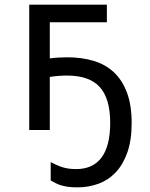

<svg xmlns="http://www.w3.org/2000/svg" viewBox="-20 -556 640 821"><path d="M312 245.1Q292 245.1 276.1 243.4Q260.3 241.7 246.8 238Q233.4 234.4 221.4 228.8Q209.5 223.1 196.8 215.8V137.2Q209 143.6 220.7 148.9Q232.4 154.3 245.1 158.4Q257.8 162.6 272.7 164.8Q287.6 167 306.2 167Q340.3 167 367.2 155.3Q394 143.6 412.8 119.4Q431.6 95.2 441.4 57.9Q451.2 20.5 451.2 -30.8Q451.2 -133.8 407 -183.3Q362.8 -232.9 266.1 -232.9Q250.5 -232.9 230.2 -231.4Q210 -230 192.9 -227.1V0H105V-536.1H437V-460.9H192.9V-306.2Q209.5 -308.6 228.5 -309.8Q247.6 -311 268.1 -311Q329.1 -311 379.9 -295.9Q430.7 -280.8 466.8 -247.1Q502.9 -213.4 522.9 -159.9Q543 -106.4 543 -29.8Q543 43.9 524.4 96.2Q505.9 148.4 474.4 181.4Q442.9 214.4 400.9 229.7Q358.9 245.1 312 245.1Z"/></svg>

Font: Noto Mono
Style: Regular
Weight: 400
Designer: Monotype Design Team
Foundry: Monotype Imaging Inc.
Version: Version 1.00